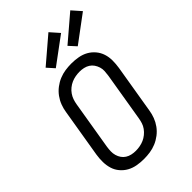

<svg xmlns="http://www.w3.org/2000/svg" viewBox="-285 -1094 1212 1212"><g transform="rotate(-45 320.5 -488.5)"><path d="M254 8Q222 8 192 2.5Q162 -3 137 -17Q112 -31 93 -53.5Q74 -76 65.5 -104Q57 -132 56.5 -162.5Q56 -193 61 -225L115 -550Q119 -577 129 -603.5Q139 -630 156 -653.5Q173 -677 196.5 -695Q220 -713 246.5 -724Q273 -735 300.5 -739Q328 -743 355 -743Q387 -743 417 -737.5Q447 -732 472 -718Q497 -704 516 -681.5Q535 -659 544 -631Q553 -603 553 -572.5Q553 -542 548 -510L494 -185Q490 -158 480 -131.5Q470 -105 453 -81.5Q436 -58 412.5 -40Q389 -22 362.5 -11Q336 0 308.5 4Q281 8 254 8ZM254 -65Q272 -65 291 -68.5Q310 -72 327 -79.5Q344 -87 359.5 -99.5Q375 -112 386.5 -128Q398 -144 403.5 -161.5Q409 -179 412 -197L466 -522Q469 -542 470 -560.5Q471 -579 465.5 -596.5Q460 -614 450 -628.5Q440 -643 425 -652.5Q410 -662 392 -666Q374 -670 355 -670Q337 -670 318 -666.5Q299 -663 282 -655.5Q265 -648 249.5 -635.5Q234 -623 223 -607Q212 -591 206 -573.5Q200 -556 197 -538L143 -213Q140 -193 139.5 -174.5Q139 -156 144 -138.5Q149 -121 159 -106.5Q169 -92 184 -82.5Q199 -73 217 -69Q235 -65 254 -65ZM461 -791 417 -839 588 -985 641 -925ZM265 -791 222 -839 393 -985 446 -925Z"/></g></svg>

Font: Iosevka Aile
Style: Italic
Weight: 400
Italic angle: -9°
Designer: Belleve Invis
Foundry: Belleve Invis
Version: Version 28.0.1; ttfautohint (v1.8.4)